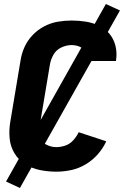

<svg xmlns="http://www.w3.org/2000/svg" viewBox="-20 -845 616 954"><path d="M260 8Q297 8 334 0Q371 -8 405 -28Q439 -48 465.5 -78Q492 -108 508 -143L371 -188Q361 -167 344.5 -148.5Q328 -130 305.5 -122Q283 -114 260 -114Q233 -114 209.5 -126.5Q186 -139 179.5 -165Q173 -191 177 -219L228 -524Q232 -549 245.5 -573Q259 -597 284.5 -609Q310 -621 335 -621Q357 -621 376 -613Q395 -605 403 -585.5Q411 -566 408 -545L407 -542H556L557 -548Q562 -584 553.5 -618Q545 -652 523.5 -677.5Q502 -703 471.5 -717.5Q441 -732 406 -737.5Q371 -743 335 -743Q301 -743 266.5 -737Q232 -731 199.5 -714Q167 -697 141.5 -670Q116 -643 101.5 -610.5Q87 -578 82 -544L31 -239Q24 -197 28 -156.5Q32 -116 52.5 -82.5Q73 -49 106 -28.5Q139 -8 179 0Q219 8 260 8ZM79 89 576 -793 506 -825 10 57Z"/></svg>

Font: Iosevka Sparkle Heavy
Style: Italic
Weight: 900
Italic angle: -9°
Designer: Belleve Invis
Foundry: Belleve Invis
Version: Version 4.5.0; ttfautohint (v1.8.3)